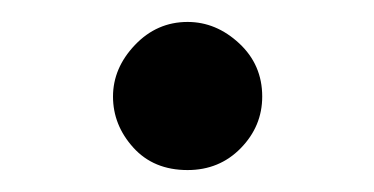

<svg xmlns="http://www.w3.org/2000/svg" viewBox="-20 -346 341 175"><path d="M151 -191Q120 -191 101.5 -211.5Q83 -232 83 -258Q83 -284 103 -305Q123 -326 151 -326Q177 -326 198 -306.5Q219 -287 219 -258Q219 -231 199.5 -211Q180 -191 151 -191Z"/></svg>

Font: Libertinus Serif SemiBold
Style: Regular
Weight: 600
Designer: Philipp H. Poll, Khaled Hosny
Foundry: Caleb Maclennan
Version: Version 7.051;RELEASE